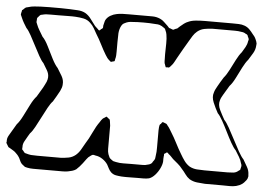

<svg xmlns="http://www.w3.org/2000/svg" viewBox="-109 -809 1314 948"><g transform="rotate(5 547.5 -334.5)"><path d="M1111 57 1094 63Q1078 67 1060 66.5Q1042 66 1025 66H939Q920 65 899.5 62.5Q879 60 862 50Q849 41 839.5 27.5Q830 14 819 2Q809 -11 796.5 -21.5Q784 -32 772 -42Q766 -48 760.5 -54Q755 -60 748 -65Q747 -67 744 -69.5Q741 -72 739 -72Q737 -72 733 -68Q732 -67 729.5 -66Q727 -65 726 -64Q725 -62 725.5 -58.5Q726 -55 725 -53Q724 -46 724 -39.5Q724 -33 724 -26Q723 -11 714 8Q705 27 691 42.5Q677 58 662 63Q649 66 634.5 66Q620 66 606 66Q586 66 566 66.5Q546 67 526 66Q512 65 498 62.5Q484 60 473 50Q465 42 460 32Q455 22 450 13Q440 -2 423.5 -13Q407 -24 389 -26Q386 -27 381.5 -28Q377 -29 374 -28Q372 -27 369 -25.5Q366 -24 364 -22Q353 -15 345.5 -4Q338 7 330 17Q323 26 315.5 34.5Q308 43 300 50Q291 56 280.5 59Q270 62 259 64Q246 66 232.5 66Q219 66 205 66H117Q103 66 87.5 66Q72 66 58 63L46 60Q45 59 43.5 57.5Q42 56 40 55Q38 53 35 51Q32 49 30 47Q23 39 19 28.5Q15 18 8 9Q6 6 3 3Q0 0 -3 -3Q-9 -10 -17.5 -15Q-26 -20 -34 -25Q-37 -26 -43 -30L-49 -40Q-50 -42 -52 -45Q-54 -48 -55 -50Q-55 -54 -54 -55Q-54 -60 -54 -64Q-54 -68 -53 -72Q-51 -80 -46.5 -87.5Q-42 -95 -38 -102L-12 -146Q2 -161 16.5 -190Q31 -219 45.5 -247.5Q60 -276 74 -291Q81 -303 88 -314.5Q95 -326 102 -338Q106 -346 110 -353.5Q114 -361 117 -368Q119 -373 120.5 -379.5Q122 -386 122 -390Q123 -408 112.5 -425.5Q102 -443 93 -458Q82 -469 69.5 -492Q57 -515 43.5 -541Q30 -567 17.5 -590Q5 -613 -6 -624Q-13 -635 -20 -647Q-27 -659 -32 -671Q-33 -675 -35.5 -679Q-38 -683 -39 -687Q-39 -691 -38 -695Q-37 -699 -36 -703Q-36 -707 -35 -709Q-35 -710 -31 -712Q-28 -715 -25 -718Q-22 -721 -19 -723Q-16 -725 -12.5 -725.5Q-9 -726 -6 -727Q9 -732 24.5 -733Q40 -734 55 -735Q70 -736 98.5 -736Q127 -736 155.5 -736Q184 -736 199 -735Q218 -734 239 -733Q260 -732 277 -723Q294 -713 306.5 -695.5Q319 -678 331 -663Q335 -659 339 -655.5Q343 -652 347 -648Q347 -647 349.5 -645Q352 -643 353 -643Q355 -643 358 -646Q361 -649 362 -650Q364 -651 366 -652.5Q368 -654 369 -655Q371 -657 371 -661Q371 -665 371 -668Q373 -675 374.5 -682.5Q376 -690 379 -697Q387 -711 401.5 -719.5Q416 -728 432 -731Q446 -734 461.5 -734.5Q477 -735 491 -735H568Q588 -735 608.5 -735Q629 -735 647 -727Q659 -722 668 -713Q677 -704 687 -695L696 -685Q699 -684 702 -683.5Q705 -683 708 -681Q710 -681 712.5 -679.5Q715 -678 716 -678Q718 -678 720 -679.5Q722 -681 723 -681Q726 -683 729.5 -684Q733 -685 736 -686Q739 -688 742 -691.5Q745 -695 748 -697Q757 -705 767 -712.5Q777 -720 788 -724Q803 -731 825.5 -733Q848 -735 870.5 -735Q893 -735 908 -735H1006Q1021 -735 1037 -734.5Q1053 -734 1066 -729Q1080 -724 1090.5 -713.5Q1101 -703 1109 -692Q1114 -687 1118.5 -680.5Q1123 -674 1126 -667Q1131 -657 1133 -646L1132 -635Q1131 -616 1120.5 -598Q1110 -580 1099 -563Q1086 -548 1072.5 -521.5Q1059 -495 1045.5 -468Q1032 -441 1018 -426L991 -381Q987 -374 983 -366.5Q979 -359 977 -351Q970 -329 982.5 -303.5Q995 -278 1007 -257Q1018 -246 1032.5 -220Q1047 -194 1062.5 -164Q1078 -134 1092.5 -108Q1107 -82 1118 -71Q1128 -54 1138.5 -35.5Q1149 -17 1149 3Q1149 5 1149.5 8Q1150 11 1149 13Q1148 22 1142.5 29.5Q1137 37 1131 43Q1125 50 1111 57ZM1076 -112Q1065 -123 1051.5 -147Q1038 -171 1024 -199.5Q1010 -228 996.5 -252Q983 -276 972 -287Q959 -310 947.5 -337.5Q936 -365 944 -387Q946 -395 950 -403Q954 -411 958 -418Q970 -440 986 -465Q999 -480 1012 -505.5Q1025 -531 1038 -556.5Q1051 -582 1064 -597Q1072 -610 1080 -624Q1088 -638 1090 -653Q1091 -656 1092 -660Q1093 -664 1092 -666Q1091 -669 1089.5 -672Q1088 -675 1087 -677Q1086 -679 1085.5 -681.5Q1085 -684 1083 -685Q1082 -687 1080 -687.5Q1078 -688 1076 -689Q1067 -696 1054 -697Q1038 -700 1021.5 -700Q1005 -700 988 -700H908Q889 -699 870 -695.5Q851 -692 835 -679Q823 -669 814.5 -655.5Q806 -642 798 -628Q785 -607 773 -585.5Q761 -564 749 -543Q743 -533 737 -521Q731 -509 722 -500Q721 -499 718 -495.5Q715 -492 713 -491Q712 -490 709.5 -490.5Q707 -491 705 -491Q704 -491 700.5 -490.5Q697 -490 696 -491Q695 -492 694.5 -495Q694 -498 693 -499Q692 -502 691 -505Q690 -508 689 -510Q688 -515 688 -520.5Q688 -526 688 -530Q687 -553 688 -581Q689 -609 688 -631Q687 -642 685.5 -652Q684 -662 679 -672Q678 -674 677 -677Q676 -680 674 -681Q672 -683 669.5 -684.5Q667 -686 665 -687Q663 -689 660.5 -690.5Q658 -692 655 -693Q648 -697 638.5 -698Q629 -699 621 -699Q599 -701 568 -701Q537 -701 514 -699Q504 -699 494.5 -697Q485 -695 476 -690Q474 -689 471 -687.5Q468 -686 466 -684Q465 -683 463.5 -680.5Q462 -678 460 -676Q451 -660 449 -638Q448 -616 448 -593.5Q448 -571 448 -548Q448 -538 447.5 -528Q447 -518 444 -508Q444 -507 443.5 -503.5Q443 -500 441 -498Q440 -497 437.5 -497Q435 -497 433 -496Q432 -496 428.5 -494.5Q425 -493 423 -494Q422 -494 420 -496.5Q418 -499 416 -500Q405 -509 396 -525Q382 -548 368.5 -575Q355 -602 341 -624Q334 -637 325.5 -651.5Q317 -666 306 -676Q291 -691 271 -695Q251 -699 231 -700Q216 -701 193 -700.5Q170 -700 147 -700Q124 -700 109 -700Q98 -700 87.5 -699.5Q77 -699 67 -696Q65 -695 62 -695Q59 -695 57 -693Q55 -692 53.5 -690Q52 -688 50 -686Q49 -684 46.5 -682Q44 -680 43 -678Q42 -676 42 -673.5Q42 -671 42 -669Q42 -666 41.5 -663Q41 -660 41 -657L45 -647Q51 -631 60 -616.5Q69 -602 77 -588Q92 -573 106.5 -543.5Q121 -514 136 -484.5Q151 -455 165 -440Q176 -423 187.5 -403Q199 -383 197 -362Q197 -354 194 -345Q191 -336 187 -328Q180 -314 172 -301Q164 -288 156 -274Q145 -263 132.5 -240Q120 -217 106.5 -190.5Q93 -164 80.5 -141Q68 -118 57 -107L48 -92Q41 -80 33 -65.5Q25 -51 26 -37Q26 -34 25.5 -30Q25 -26 26 -24Q28 -22 30.5 -19.5Q33 -17 34 -15L40 -8Q42 -7 44.5 -7Q47 -7 48 -6Q54 -4 59.5 -3Q65 -2 71 -1Q87 0 102 0Q117 0 133 0H218Q238 -1 257 -4.5Q276 -8 292 -21Q306 -33 315.5 -49.5Q325 -66 334 -82Q349 -105 364 -137.5Q379 -170 395 -192Q398 -197 401 -201.5Q404 -206 408 -210Q410 -212 412.5 -213.5Q415 -215 417 -216Q419 -217 422 -219.5Q425 -222 426 -222Q428 -222 431 -219Q434 -216 435 -215Q437 -214 439.5 -212.5Q442 -211 443 -209Q444 -208 444 -205.5Q444 -203 445 -201L448 -179V-91Q448 -78 448 -64Q448 -50 452 -38Q454 -34 456.5 -27.5Q459 -21 462 -18Q463 -17 465 -16Q467 -15 468 -13Q471 -12 473.5 -9.5Q476 -7 479 -6Q482 -5 485.5 -4.5Q489 -4 492 -3Q510 1 529.5 0.5Q549 0 567 0H599Q611 0 625 0Q639 0 650 -4Q662 -6 670 -14Q671 -15 672 -17.5Q673 -20 674 -21Q676 -24 678.5 -27Q681 -30 682 -33Q684 -37 684 -41Q684 -45 685 -49Q687 -60 687.5 -71Q688 -82 688 -92V-158Q688 -167 688 -176Q688 -185 689 -193Q690 -195 690 -198.5Q690 -202 691 -204Q693 -208 697 -210Q698 -212 700.5 -215.5Q703 -219 704 -219Q706 -220 710 -218Q714 -216 715 -216L723 -213Q725 -212 727 -209.5Q729 -207 730 -205Q737 -197 742 -188.5Q747 -180 752 -172Q766 -150 780.5 -121.5Q795 -93 809 -70Q818 -54 829.5 -38Q841 -22 857 -12Q874 -3 893.5 -1.5Q913 0 931 0H1046Q1059 0 1073.5 -1.5Q1088 -3 1098 -12Q1100 -14 1103 -15.5Q1106 -17 1107 -19Q1108 -21 1108 -24Q1108 -27 1109 -28Q1111 -34 1111 -39Q1111 -42 1110 -45Q1109 -48 1108 -50Q1104 -66 1095 -81Q1086 -96 1076 -112Z"/></g></svg>

Font: Rubik Vinyl
Style: Regular
Weight: 400
Designer: Hubert and Fischer, NaN
Foundry: Hubert and Fischer, NaN
Version: Version 2.200